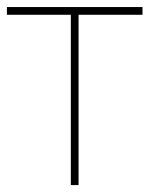

<svg xmlns="http://www.w3.org/2000/svg" viewBox="-20 -536 433 556"><path d="M185.1 -493.2H0V-515.6H392.6V-493.2H207.5V0H185.1Z"/></svg>

Font: Intratopia Thin
Style: Regular
Weight: 100
Designer: Rasmus Andersson
Foundry: rsms
Version: Version 3.000;Glyphs 3.2.3 (3260)